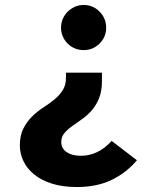

<svg xmlns="http://www.w3.org/2000/svg" viewBox="-20 -532 640 774"><path d="M408 -420Q408 -383 381.5 -356.5Q355 -330 317 -330Q298 -330 281.5 -337Q265 -344 252.5 -356.5Q240 -369 233 -385.5Q226 -402 226 -420Q226 -439 233 -455.5Q240 -472 252.5 -484.5Q265 -497 281.5 -504.5Q298 -512 317 -512Q355 -512 381.5 -485Q408 -458 408 -420ZM532 114Q489 165 429.5 193.5Q370 222 290 222Q233 222 190 208.5Q147 195 118 171.5Q89 148 74.5 117.5Q60 87 60 54Q60 14 74 -13.5Q88 -41 108.5 -61.5Q129 -82 153 -97.5Q177 -113 197.5 -129.5Q218 -146 232 -167Q246 -188 246 -219V-239H391V-207Q391 -164 379 -135Q367 -106 348.5 -85.5Q330 -65 309 -50.5Q288 -36 269.5 -22.5Q251 -9 239 5.5Q227 20 227 40Q227 67 249 81.5Q271 96 306 96Q376 96 430 36Z"/></svg>

Font: Qzxlaeiskcpccdgjqmyffctclhy
Style: Regular
Weight: 700
Monospace: yes
Designer: Carrois Corporate & Edenspiekermann
Foundry: Carrois Corporate GbR & Edenspiekermann AG
Version: Version 2.001